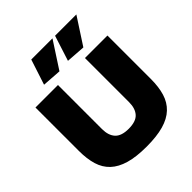

<svg xmlns="http://www.w3.org/2000/svg" viewBox="-265 -1176 1358 1358"><g transform="rotate(-45 414.0 -496.5)"><path d="M414 10Q312 10 243 -10Q174 -30 132 -69.5Q90 -109 72 -168.5Q54 -228 54 -308V-742H279V-301Q279 -238 310.5 -203.5Q342 -169 414 -169Q487 -169 518 -203.5Q549 -238 549 -301V-742H774V-308Q774 -228 756 -168.5Q738 -109 696 -69Q654 -29 585 -9.5Q516 10 414 10ZM211 -813 273 -1003H485L355 -803ZM450 -813 511 -1003H724L594 -803Z"/></g></svg>

Font: Plata Sans Black
Style: Regular
Weight: 900
Designer: Pablo Impallari, Andres Torresi, & Cristiano Sobral
Foundry: Pablo Impallari, Andres Torresi, & Cristiano Sobral
Version: Version 1.00;December 28, 2019;FontCreator 12.0.0.2547 64-bi